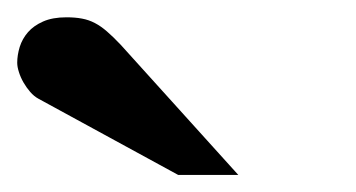

<svg xmlns="http://www.w3.org/2000/svg" viewBox="-20 -754 414 223"><path d="M187 -550.8 24.9 -639.2Q19.5 -642.1 15.1 -647.2Q10.7 -652.3 7.3 -658.2Q3.9 -664.1 2 -670.2Q0 -676.3 0 -681.2Q0 -689.9 2.9 -699.5Q5.9 -709 12.5 -716.6Q19 -724.1 30 -729Q41 -733.9 57.1 -733.9Q67.4 -733.9 75.2 -732.4Q83 -731 90.1 -727.3Q97.2 -723.6 104.2 -717.5Q111.3 -711.4 120.1 -702.1L256.8 -550.8Z"/></svg>

Font: Charis SIL
Style: Bold
Weight: 700
Foundry: SIL International
Version: Version 4.112